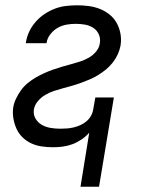

<svg xmlns="http://www.w3.org/2000/svg" viewBox="-20 -548 540 725"><path d="M284 157 317 -47Q305 -33 288 -21.5Q271 -10 253.5 -3.5Q236 3 217.5 5.5Q199 8 181 8Q159 8 138 5Q117 2 98.5 -6.5Q80 -15 65.5 -29Q51 -43 42.5 -61.5Q34 -80 30.5 -101Q27 -122 30 -143Q33 -160 41 -176.5Q49 -193 59.5 -207.5Q70 -222 84.5 -234Q99 -246 114.5 -255Q130 -264 146.5 -271.5Q163 -279 180 -285Q197 -291 214 -296Q231 -301 248 -305.5Q265 -310 282 -315.5Q299 -321 315 -330Q331 -339 343 -353.5Q355 -368 357 -385Q360 -403 353 -418.5Q346 -434 332 -443Q318 -452 301 -455Q284 -458 266 -458Q249 -458 231.5 -455Q214 -452 198 -443Q182 -434 170 -418.5Q158 -403 156 -386L155 -385H77L78 -388Q81 -409 90.5 -429Q100 -449 115 -466Q130 -483 149 -495.5Q168 -508 188 -515.5Q208 -523 229.5 -525.5Q251 -528 271 -528Q294 -528 316 -525Q338 -522 358 -514Q378 -506 394.5 -492.5Q411 -479 421 -460.5Q431 -442 435 -420Q439 -398 435 -375Q432 -359 424.5 -342.5Q417 -326 405.5 -311.5Q394 -297 380 -285.5Q366 -274 350.5 -264.5Q335 -255 318.5 -248Q302 -241 285.5 -235Q269 -229 251.5 -224Q234 -219 217 -214.5Q200 -210 183.5 -204.5Q167 -199 151.5 -190Q136 -181 123.5 -166.5Q111 -152 108 -135Q105 -116 114 -100.5Q123 -85 138 -76.5Q153 -68 171 -65Q189 -62 208 -62Q221 -62 233.5 -63Q246 -64 258.5 -67Q271 -70 283.5 -75.5Q296 -81 306.5 -90Q317 -99 323.5 -110.5Q330 -122 332 -135L340 -180H410L354 157Z"/></svg>

Font: Iosevka
Style: Italic
Weight: 400
Italic angle: -9°
Monospace: yes
Designer: Belleve Invis
Foundry: Belleve Invis
Version: Version 32.5.0; ttfautohint (v1.8.4)